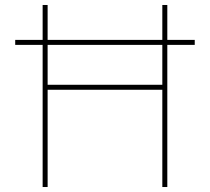

<svg xmlns="http://www.w3.org/2000/svg" viewBox="-20 -750 842 770"><path d="M41 -570V-590H151V-730H171V-590H631V-730H651V-590H761V-570H651V0H631V-390H171V0H151V-570ZM631 -570H171V-410H631Z"/></svg>

Font: M PLUS 1p Thin
Style: Regular
Weight: 250
Version: Version 1.062